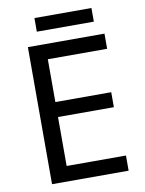

<svg xmlns="http://www.w3.org/2000/svg" viewBox="-93 -920 742 985"><g transform="rotate(-10 278.0 -427.5)"><path d="M453 -855H156V-784H453ZM496 0V-79H187V-334H478V-412H187V-635H496V-714H97V0Z"/></g></svg>

Font: Noto Sans Lycian
Style: Regular
Weight: 400
Designer: Monotype Design Team
Foundry: Monotype Imaging Inc.
Version: Version 2.002